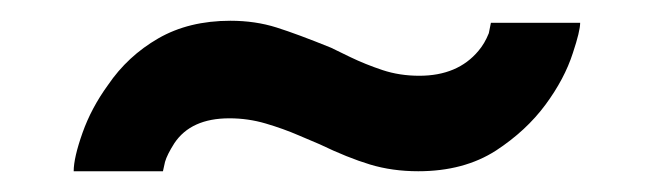

<svg xmlns="http://www.w3.org/2000/svg" viewBox="-20 -387 627 185"><path d="M137 -222 139 -231Q141 -238 148 -249Q164 -273 201 -273Q219 -273 236 -268Q253 -263 268 -256.5Q283 -250 288 -248Q315 -235 336.5 -228.5Q358 -222 383 -222Q427 -222 458 -242Q487 -261 505.5 -286Q524 -311 532 -336Q539 -357 539 -365H453L451 -355Q447 -345 441 -338Q421 -314 384 -314Q365 -314 348.5 -319.5Q332 -325 317.5 -332Q303 -339 299 -341Q267 -354 246.5 -360.5Q226 -367 202 -367Q162 -367 132.5 -350Q103 -333 84 -305Q68 -283 59.5 -259Q51 -235 51 -222Z"/></svg>

Font: RT Raleway ExtraBold
Style: Regular
Weight: 400
Designer: Matt McInerney, Pablo Impallari, Rodrigo Fuenzalida — Edited by Milan Moffatt in April 2016
Foundry: Matt McInerney, Pablo Impallari, Rodrigo Fuenzalida — Edited by Milan Moffatt in April 2016
Version: Version 3.001